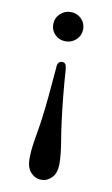

<svg xmlns="http://www.w3.org/2000/svg" viewBox="-79 -483 439 753"><g transform="rotate(10 140.5 -107.0)"><path d="M141.1 227.1Q116.7 227.1 98.9 208.5Q81.1 189.9 81.1 152.8Q81.1 128.4 84.2 104.2Q87.4 80.1 93.3 46.6Q99.1 13.2 102.1 -11.2Q111.8 -82.5 122.1 -213.9Q122.1 -242.2 141.1 -242.2Q151.4 -242.2 155.3 -235.1Q159.2 -228 160.2 -214.8Q167 -111.8 180.2 -9.8Q182.6 12.2 191.4 65.4Q200.2 118.7 200.2 152.8Q200.2 190.4 182.1 208.7Q164.1 227.1 141.1 227.1ZM183.1 -424.1Q200.2 -407.2 200.2 -382.8Q200.2 -358.4 182.6 -341.3Q165 -324.2 140.1 -324.2Q115.2 -324.2 98.1 -340.8Q81.1 -357.4 81.1 -381.8Q81.1 -406.2 98.6 -423.6Q116.2 -440.9 141.1 -440.9Q166 -440.9 183.1 -424.1Z"/></g></svg>

Font: Common Serif Medium
Style: Regular
Weight: 500
Designer: Philipp H. Poll, Khaled Hosny
Foundry: Stefan Peev, Context Ltd.
Version: Version 1.026